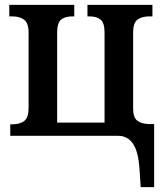

<svg xmlns="http://www.w3.org/2000/svg" viewBox="-20 -556 669 786"><path d="M551 135Q546 62 523.5 31Q501 0 464 0H22V-47H29Q62 -47 79.5 -61Q97 -75 97 -114V-423Q97 -461 79 -475Q61 -489 29 -489H18V-536H284V-489H278Q246 -489 230 -475.5Q214 -462 214 -423V-54H408V-423Q408 -462 392 -475.5Q376 -489 345 -489H338V-536H604V-489H593Q560 -489 542.5 -475.5Q525 -462 525 -423V-111Q525 -75 542 -62Q559 -49 590 -48H611V210H556Z"/></svg>

Font: Noto Serif NarrowSemiBold
Style: Regular
Weight: 600
Width: 4
Designer: Monotype Design Team
Foundry: Monotype Imaging Inc.
Version: Version 1.001